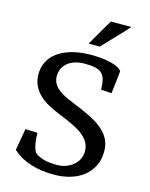

<svg xmlns="http://www.w3.org/2000/svg" viewBox="-137 -1015 872 1118"><g transform="rotate(15 299.0 -455.5)"><path d="M364.3 -771.5Q340.3 -771.5 326.9 -771.5Q313.5 -771.5 306.9 -771.5Q300.3 -771.5 298.8 -771.7Q297.4 -772 297.4 -772Q317.4 -806.2 331.8 -831.3Q346.2 -856.4 356.9 -874.8Q367.7 -893.1 375.2 -906Q382.8 -918.9 389.6 -929.2H512.2Q512.2 -929.2 506.3 -922.4Q500.5 -915.5 484.1 -897.9Q467.8 -880.4 439 -849.9Q410.2 -819.3 364.3 -771.5ZM167 -541Q167 -518.6 176 -500.5Q185.1 -482.4 201.9 -467.5Q218.8 -452.6 242.7 -440.2Q266.6 -427.7 296.4 -416Q352.5 -393.6 398.9 -371.6Q445.3 -349.6 478.3 -323.5Q511.2 -297.4 529.3 -264.9Q547.4 -232.4 547.4 -189Q547.4 -137.7 527.8 -99.1Q508.3 -60.5 474.6 -34.4Q440.9 -8.3 395.8 4.9Q350.6 18.1 299.8 18.1Q263.7 18.1 229 13.7Q194.3 9.3 162.1 -0.5Q129.9 -10.3 101.1 -25.9Q72.3 -41.5 47.9 -64.5L70.8 -195.3L144 -192.4Q144 -152.8 149.4 -125.5Q154.8 -98.1 164.6 -79.6Q176.8 -68.4 192.6 -60.8Q208.5 -53.2 226.3 -48.8Q244.1 -44.4 262.9 -42.7Q281.7 -41 299.8 -41Q329.1 -41 354.5 -50Q379.9 -59.1 398.7 -74.7Q417.5 -90.3 428.2 -112.1Q439 -133.8 439 -159.7Q439 -190.4 424.8 -214.1Q410.6 -237.8 385 -257.3Q359.4 -276.9 323.2 -293.9Q287.1 -311 243.2 -328.6Q202.1 -344.7 168.5 -363.5Q134.8 -382.3 111.1 -405.8Q87.4 -429.2 74.2 -458.5Q61 -487.8 61 -525.4Q61 -565.4 78.1 -599.6Q95.2 -633.8 129.4 -658.7Q163.6 -683.6 213.9 -697.8Q264.2 -711.9 331.1 -711.9Q361.3 -711.9 390.9 -709Q420.4 -706.1 445.6 -700.2Q470.7 -694.3 489.3 -685.3Q507.8 -676.3 516.1 -664.1Q515.6 -659.7 515.1 -653.8Q514.6 -647.9 513.2 -634Q511.7 -620.1 508.8 -595Q505.9 -569.8 500.5 -526.9L436.5 -531.2Q436.5 -566.9 430.4 -590.3Q424.3 -613.8 409.7 -627.7Q395 -641.6 370.1 -647.2Q345.2 -652.8 307.1 -652.8Q274.9 -652.8 249 -644.8Q223.1 -636.7 204.8 -622.1Q186.5 -607.4 176.8 -586.7Q167 -565.9 167 -541Z"/></g></svg>

Font: Tienne
Style: Regular
Weight: 400
Designer: vernon adams
Foundry: vernon adams
Version: Version 1.001